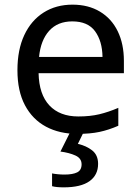

<svg xmlns="http://www.w3.org/2000/svg" viewBox="-20 -566 604 826"><path d="M292 -546Q360 -546 410 -516Q460 -486 486.5 -431.5Q513 -377 513 -304V-251H146Q148 -160 192.5 -112.5Q237 -65 317 -65Q368 -65 407.5 -74.5Q447 -84 489 -102V-25Q448 -7 408 1.5Q368 10 313 10Q236 10 178 -21Q120 -52 87.5 -113Q55 -174 55 -264Q55 -352 84.5 -415Q114 -478 167.5 -512Q221 -546 292 -546ZM291 -474Q228 -474 191.5 -433.5Q155 -393 148 -321H421Q420 -389 389 -431.5Q358 -474 291 -474ZM402 139Q402 187 365 213.5Q328 240 254 240Q222 240 204 235V180Q213 182 228 183.5Q243 185 257 185Q293 185 312 175.5Q331 166 331 141Q331 115 304.5 103Q278 91 240 86L283 0H341L315 53Q351 61 376.5 81Q402 101 402 139Z"/></svg>

Font: BC Sans
Style: Regular
Weight: 400
Designer: Monotype Design Team
Province of B.C.
Foundry: Monotype Imaging Inc.
Version: Version 2.000;GOOG;noto-source:20170915:90ef993387c0